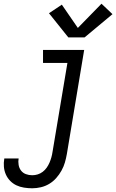

<svg xmlns="http://www.w3.org/2000/svg" viewBox="-68 -798 624 1031"><path d="M105 213Q83 213 61 209.5Q39 206 20 197Q1 188 -13.5 173Q-28 158 -36.5 139Q-45 120 -47 98Q-49 76 -45 54Q-45 54 -45 53.5Q-45 53 -45 53H32Q32 53 32 53Q32 53 32 53Q29 70 32 87.5Q35 105 45 118Q55 131 71 137Q87 143 105 143Q120 143 134.5 138.5Q149 134 161.5 124.5Q174 115 183 102Q192 89 198 75Q204 61 208 46.5Q212 32 214 18L294 -460H163V-530H384L291 29Q287 52 280.5 74.5Q274 97 262 118.5Q250 140 233.5 158.5Q217 177 196 189.5Q175 202 151.5 207.5Q128 213 105 213ZM299 -597 195 -727 264 -773 350 -648 477 -778 536 -722 386 -597Z"/></svg>

Font: Iosevka Curly Slab Oblique
Style: Regular
Weight: 400
Italic angle: -9°
Monospace: yes
Designer: Belleve Invis
Foundry: Belleve Invis
Version: Version 11.1.0; ttfautohint (v1.8.3)